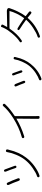

<svg xmlns="http://www.w3.org/2000/svg" viewBox="1554 -2386 891 4040"><g transform="rotate(-90 2000.0 -366.5)"><path d="M333 16Q299 27 291 2Q283 -24 317 -35Q379 -53 482.5 -124.5Q586 -196 660 -291Q721 -369 764.5 -477.5Q808 -586 818 -657Q823 -694 853 -687Q883 -681 873 -645Q870 -637 866 -620Q816 -410 703 -263Q629 -164 523 -87Q420 -13 333 16ZM252 -397Q226 -388 214 -421L178 -516Q172 -532 165 -548L131 -624Q117 -657 141 -668Q165 -679 180 -646Q221 -559 265 -440Q277 -406 252 -397ZM516 -468Q492 -459 481 -494L453 -575Q448 -592 441 -608L411 -684Q398 -718 421 -727Q445 -736 457 -702L528 -510Q541 -477 516 -468Z M1550 20Q1519 23 1519 -14L1523 -464Q1523 -469 1519 -466Q1352 -366 1156 -305Q1122 -294 1114 -321Q1106 -347 1141 -356Q1338 -411 1536 -535Q1700 -640 1782 -738Q1805 -766 1826 -747Q1848 -728 1823 -701Q1730 -603 1584 -507Q1576 -502 1576 -492V-69Q1576 -5 1578 6.5Q1580 18 1550 20Z M2374 56Q2340 68 2331 42Q2322 16 2357 5Q2400 -8 2484 -62Q2570 -119 2631 -194Q2685 -261 2723 -350.5Q2761 -440 2768 -495Q2773 -531 2801 -525Q2829 -518 2819 -489Q2817 -484 2813 -467Q2774 -293 2673 -167Q2548 -10 2374 56ZM2304 -283Q2280 -274 2268 -308L2242 -378Q2236 -394 2229 -410L2206 -463Q2191 -496 2214 -507Q2237 -517 2253 -485Q2273 -441 2316 -326Q2328 -292 2304 -283ZM2523 -343Q2500 -335 2489 -370L2470 -426Q2465 -443 2459 -459L2437 -514Q2424 -548 2447 -557Q2471 -565 2483 -531L2535 -386Q2547 -351 2523 -343Z M3270 24Q3236 37 3228 12Q3220 -14 3255 -24Q3323 -44 3431 -115Q3530 -179 3600 -259Q3603 -263 3599 -266Q3499 -339 3408 -396Q3378 -415 3390 -435Q3402 -455 3433 -437Q3518 -387 3632 -306Q3636 -303 3639 -307Q3689 -374 3731 -460Q3770 -541 3787 -608Q3788 -613 3783 -613H3429Q3419 -613 3413 -605Q3308 -451 3177 -362Q3147 -341 3133 -363Q3119 -384 3150 -403Q3226 -451 3319 -563Q3393 -651 3425 -720Q3433 -737 3441 -753Q3452 -775 3454 -786Q3456 -797 3485 -786Q3513 -776 3495 -743L3452 -665Q3450 -661 3455 -661L3788 -668Q3812 -668 3833 -656Q3857 -642 3847 -610Q3818 -521 3777 -438Q3733 -347 3681 -277Q3678 -273 3682 -270L3763 -207Q3792 -185 3774 -163Q3757 -140 3729 -163L3648 -229Q3644 -232 3641 -228Q3493 -57 3270 24Z"/></g></svg>

Font: Resource Han Rounded KR Light
Style: Regular
Weight: 300
Designer: Cyano Hao (round all glyphs); Ryoko NISHIZUKA 西塚涼子 (kana, bopomofo & ideographs); Paul D. Hunt (Latin, Greek & Cyrillic)
Foundry: Cyano Hao
Version: 0.990